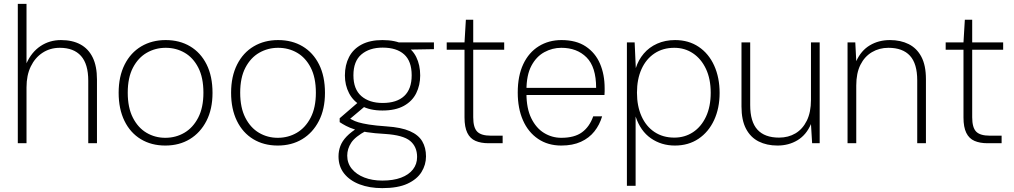

<svg xmlns="http://www.w3.org/2000/svg" viewBox="-20 -740 5239 992"><path d="M72 0V-720H117V-413Q143 -471 189.5 -502Q236 -533 295 -533Q354 -533 395.5 -510.5Q437 -488 459 -443Q481 -398 481 -329V0H436V-323Q436 -409 398.5 -451Q361 -493 289 -493Q239 -493 200 -467.5Q161 -442 139 -396.5Q117 -351 117 -289V0Z M834 12Q762 12 707.5 -21Q653 -54 623 -115.5Q593 -177 593 -261Q593 -345 624 -406.5Q655 -468 710 -500.5Q765 -533 836 -533Q908 -533 962.5 -500.5Q1017 -468 1047.5 -407Q1078 -346 1078 -260Q1078 -176 1046.5 -115Q1015 -54 960.5 -21Q906 12 834 12ZM834 -28Q888 -28 932.5 -54Q977 -80 1004 -132Q1031 -184 1031 -261Q1031 -339 1004.5 -390.5Q978 -442 934 -467.5Q890 -493 836 -493Q783 -493 738.5 -467.5Q694 -442 667 -390.5Q640 -339 640 -261Q640 -184 666.5 -132Q693 -80 737 -54Q781 -28 834 -28Z M1415 12Q1343 12 1288.5 -21Q1234 -54 1204 -115.5Q1174 -177 1174 -261Q1174 -345 1205 -406.5Q1236 -468 1291 -500.5Q1346 -533 1417 -533Q1489 -533 1543.5 -500.5Q1598 -468 1628.5 -407Q1659 -346 1659 -260Q1659 -176 1627.5 -115Q1596 -54 1541.5 -21Q1487 12 1415 12ZM1415 -28Q1469 -28 1513.5 -54Q1558 -80 1585 -132Q1612 -184 1612 -261Q1612 -339 1585.5 -390.5Q1559 -442 1515 -467.5Q1471 -493 1417 -493Q1364 -493 1319.5 -467.5Q1275 -442 1248 -390.5Q1221 -339 1221 -261Q1221 -184 1247.5 -132Q1274 -80 1318 -54Q1362 -28 1415 -28Z M1955 232Q1889 232 1838 212.5Q1787 193 1758 156.5Q1729 120 1729 68Q1729 40 1738.5 14.5Q1748 -11 1771 -35Q1794 -59 1835 -84L1873 -65Q1815 -34 1794.5 -2.5Q1774 29 1774 64Q1774 103 1797.5 132Q1821 161 1862 177Q1903 193 1955 193Q2012 193 2052 178Q2092 163 2113.5 135.5Q2135 108 2135 71Q2135 18 2099 -12Q2063 -42 1969 -48Q1914 -51 1876 -57Q1838 -63 1812 -71.5Q1786 -80 1768 -89.5Q1750 -99 1735 -109V-129L1830 -211L1873 -197L1772 -112L1773 -135Q1786 -129 1799 -121.5Q1812 -114 1832 -108Q1852 -102 1886 -96.5Q1920 -91 1977 -87Q2053 -82 2097.5 -62.5Q2142 -43 2161.5 -10Q2181 23 2181 68Q2181 111 2158 148.5Q2135 186 2085.5 209Q2036 232 1955 232ZM1956 -169Q1891 -169 1848 -193Q1805 -217 1783.5 -258.5Q1762 -300 1762 -350Q1762 -404 1783.5 -445.5Q1805 -487 1848.5 -510Q1892 -533 1956 -533Q2023 -533 2066.5 -510Q2110 -487 2130.5 -445.5Q2151 -404 2151 -350Q2151 -300 2130.5 -258.5Q2110 -217 2066.5 -193Q2023 -169 1956 -169ZM1957 -208Q2030 -208 2068.5 -244Q2107 -280 2107 -351Q2107 -424 2068 -459Q2029 -494 1957 -494Q1889 -494 1847.5 -459Q1806 -424 1806 -351Q1806 -279 1847 -243.5Q1888 -208 1957 -208ZM2047 -483 2031 -521H2222V-486Z M2504 0Q2465 0 2437 -12Q2409 -24 2394.5 -53.5Q2380 -83 2380 -133V-483H2288V-521H2380L2387 -638H2425V-521H2585V-483H2425V-134Q2425 -81 2445.5 -60Q2466 -39 2516 -39H2577V0Z M2880 12Q2811 12 2760 -22.5Q2709 -57 2682 -118.5Q2655 -180 2655 -262Q2655 -348 2683.5 -408.5Q2712 -469 2763.5 -501Q2815 -533 2881 -533Q2957 -533 3006.5 -500Q3056 -467 3080 -411Q3104 -355 3104 -284Q3104 -276 3104 -268Q3104 -260 3103 -249H2686V-286H3060Q3060 -394 3010.5 -443.5Q2961 -493 2880 -493Q2834 -493 2792.5 -470.5Q2751 -448 2725.5 -400Q2700 -352 2700 -274V-257Q2700 -180 2725 -129Q2750 -78 2791 -53Q2832 -28 2880 -28Q2948 -28 2987 -56.5Q3026 -85 3045 -139H3091Q3078 -95 3051 -61Q3024 -27 2981.5 -7.5Q2939 12 2880 12Z M3219 220V-521H3259L3265 -388Q3278 -430 3306 -463Q3334 -496 3375.5 -514.5Q3417 -533 3468 -533Q3538 -533 3590 -498Q3642 -463 3670 -401Q3698 -339 3698 -260Q3698 -181 3669.5 -119.5Q3641 -58 3589 -23Q3537 12 3467 12Q3397 12 3343 -25.5Q3289 -63 3264 -138V220ZM3464 -29Q3518 -29 3560.5 -57Q3603 -85 3627.5 -137Q3652 -189 3652 -261Q3652 -332 3627.5 -384Q3603 -436 3560.5 -464.5Q3518 -493 3464 -493Q3405 -493 3361.5 -464Q3318 -435 3294.5 -383Q3271 -331 3271 -261Q3271 -192 3294.5 -139.5Q3318 -87 3361.5 -58Q3405 -29 3464 -29Z M3997 12Q3942 12 3900 -9Q3858 -30 3834.5 -74.5Q3811 -119 3811 -190V-521H3856V-197Q3856 -111 3893.5 -70Q3931 -29 4005 -29Q4053 -29 4090 -51Q4127 -73 4148.5 -116.5Q4170 -160 4170 -224V-521H4215V0H4176L4170 -99Q4146 -43 4100.5 -15.5Q4055 12 3997 12Z M4359 0V-521H4399L4404 -424Q4429 -479 4474.5 -506Q4520 -533 4578 -533Q4633 -533 4675 -512Q4717 -491 4740.5 -446.5Q4764 -402 4764 -331V0H4719V-325Q4719 -411 4681.5 -452Q4644 -493 4570 -493Q4523 -493 4485 -470.5Q4447 -448 4425.5 -405Q4404 -362 4404 -298V0Z M5082 0Q5043 0 5015 -12Q4987 -24 4972.5 -53.5Q4958 -83 4958 -133V-483H4866V-521H4958L4965 -638H5003V-521H5163V-483H5003V-134Q5003 -81 5023.5 -60Q5044 -39 5094 -39H5155V0Z"/></svg>

Font: DM Sans 10pt ExtraLight
Style: Regular
Weight: 250
Version: Version 4.004;gftools[0.9.30]